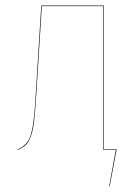

<svg xmlns="http://www.w3.org/2000/svg" viewBox="-20 -537 493 688"><path d="M352.1 -2H397.9L373 130.9H371.1L395 0H350.1V-515.1H129.9L109.9 -195.8Q106 -135.7 102.3 -103.5Q98.6 -71.3 90.6 -49.1Q82.5 -26.9 72.5 -17.6Q62.5 -8.3 43 1V-1Q67.9 -13.2 79.1 -29.3Q90.3 -45.4 96.9 -82Q103.5 -118.7 107.9 -195.8L127.9 -517.1H352.1Z"/></svg>

Font: Fira Sans Compressed Two
Style: Regular
Weight: 100
Width: 1
Designer: Carrois Corporate & Edenspiekermann AG
Foundry: Carrois Corporate GbR & Edenspiekermann AG
Version: Version 4.203;PS 004.203;hotconv 1.0.88;makeotf.lib2.5.64775